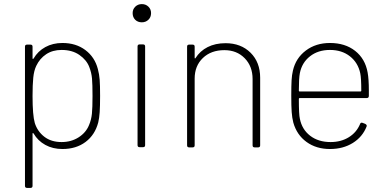

<svg xmlns="http://www.w3.org/2000/svg" viewBox="-20 -720 1894 938"><path d="M102 188V-492Q102 -502 112 -502H129Q139 -502 139 -492V-436Q139 -429 144 -434Q165 -470 201.5 -490Q238 -510 285 -510Q351 -510 397 -475.5Q443 -441 458 -383Q465 -357 467 -330Q469 -303 469 -252Q469 -201 467 -172Q465 -143 460 -122Q444 -61 398 -26.5Q352 8 285 8Q238 8 201.5 -12Q165 -32 144 -68Q139 -73 139 -66V188Q139 198 129 198H112Q102 198 102 188ZM150 -119Q163 -78 196.5 -52Q230 -26 281 -26Q328 -26 364 -49Q400 -72 415 -109Q426 -135 429 -164Q432 -193 432 -251Q432 -308 429.5 -336.5Q427 -365 416 -393Q403 -427 368 -451.5Q333 -476 281 -476Q237 -476 205.5 -455Q174 -434 157 -398Q146 -375 142.5 -340.5Q139 -306 139 -251Q139 -157 150 -119Z M652 -11V-493Q652 -503 662 -503H679Q689 -503 689 -493V-11Q689 -1 679 -1H662Q652 -1 652 -11ZM673 -700Q692 -700 705 -687.5Q718 -675 718 -656Q718 -636 705 -623.5Q692 -611 673 -611Q653 -611 640.5 -623.5Q628 -636 628 -656Q628 -675 641 -687.5Q654 -700 673 -700Z M894 -10V-492Q894 -502 904 -502H921Q931 -502 931 -492V-438Q931 -435 932.5 -434.5Q934 -434 935 -436Q957 -471 994.5 -490Q1032 -509 1082 -509Q1157 -509 1204 -462.5Q1251 -416 1251 -340V-10Q1251 0 1241 0H1224Q1214 0 1214 -10V-334Q1214 -396 1175.5 -435.5Q1137 -475 1076 -475Q1011 -475 971 -436.5Q931 -398 931 -336V-10Q931 0 921 0H904Q894 0 894 -10Z M1413 -121Q1407 -144 1405 -172.5Q1403 -201 1403 -253Q1403 -302 1404.5 -328Q1406 -354 1411 -375Q1425 -436 1474 -473Q1523 -510 1592 -510Q1666 -510 1715 -471.5Q1764 -433 1776 -366Q1782 -333 1782 -278V-252Q1782 -241 1772 -241H1444Q1440 -241 1440 -237Q1440 -159 1445 -140Q1455 -88 1495 -57Q1535 -26 1595 -26Q1646 -26 1684 -49.5Q1722 -73 1739 -114Q1742 -123 1751 -120L1764 -115Q1774 -110 1771 -102Q1751 -51 1703.5 -21.5Q1656 8 1592 8Q1525 8 1477.5 -26.5Q1430 -61 1413 -121ZM1444 -273H1741Q1745 -273 1745 -277Q1745 -339 1740 -362Q1729 -414 1689.5 -445Q1650 -476 1592 -476Q1534 -476 1494.5 -445Q1455 -414 1445 -363Q1440 -338 1440 -277Q1440 -273 1444 -273Z"/></svg>

Font: Barlow GEO Extra Light
Style: Regular
Weight: 200
Designer: Jeremy Tribby
Foundry: Tribby Type
Version: Version 1.408